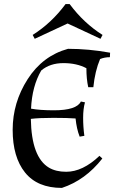

<svg xmlns="http://www.w3.org/2000/svg" viewBox="-20 -905 559 940"><path d="M304 -64Q385 -64 467 -142L481 -129Q398 -23 283 15Q163 15 102.5 -60.5Q42 -136 42 -269.5Q42 -403 115.5 -517.5Q189 -632 313 -666Q414 -666 519 -647L518 -625Q492 -625 470 -616Q445 -557 437 -478H412Q403 -518 403 -571Q356 -596 290.5 -596Q225 -596 182 -560Q137 -483 132 -373Q175 -365 244 -365Q355 -365 376 -408L396 -404Q387 -372 387 -328Q387 -284 393 -240L370 -236Q355 -274 350 -325Q312 -328 241.5 -328Q171 -328 131 -323Q134 -135 220 -84Q254 -64 304 -64ZM472 -715 311 -790 150 -715 140 -734Q232 -792 301 -885H321Q390 -792 482 -734Z"/></svg>

Font: Almendra
Style: Regular
Weight: 400
Designer: Ana Sanfelippo
Foundry: Ana Sanfelippo
Version: Version 1.004